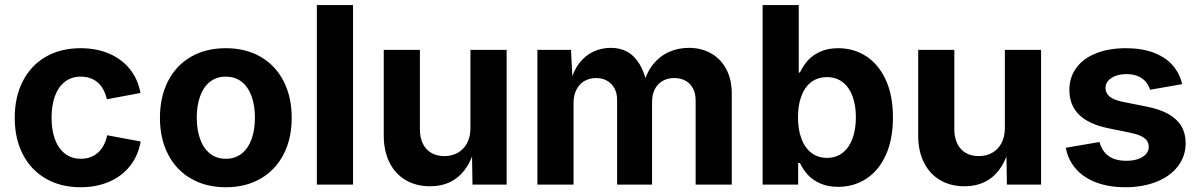

<svg xmlns="http://www.w3.org/2000/svg" viewBox="-20 -748 4861 778"><path d="M39.7 -270.6Q39.7 -354.8 72.2 -418.6Q104.6 -482.4 165 -517.6Q225.3 -552.7 306.4 -552.7Q370.8 -552.7 422.2 -530.8Q473.5 -508.9 506.3 -467.9Q539.1 -426.8 549.2 -371.3L413.1 -345.8Q406.6 -374.3 392.7 -394.9Q378.8 -415.4 357.3 -426.4Q335.8 -437.5 308 -437.5Q269.7 -437.5 243 -416.7Q216.2 -396 202.5 -358.3Q188.9 -320.7 188.9 -271.1Q188.9 -221.8 202.5 -184.2Q216.2 -146.6 243.1 -125.6Q270 -104.6 308 -104.6Q336 -104.6 357.9 -116.1Q379.7 -127.6 394 -149Q408.3 -170.4 414.2 -199.9L550.1 -174.7Q540 -117.6 507.1 -75.8Q474.2 -34.1 422.7 -11.7Q371.3 10.7 306.4 10.7Q225.5 10.7 165.2 -24.5Q104.8 -59.6 72.3 -123.2Q39.7 -186.8 39.7 -270.6Z M628.1 -270.6Q628.1 -354.8 660.5 -418.6Q693 -482.4 753.3 -517.6Q813.7 -552.7 895.1 -552.7Q976.2 -552.7 1036.5 -517.6Q1096.9 -482.4 1129.4 -418.6Q1162 -354.8 1162 -270.6Q1162 -186.8 1129.4 -123.2Q1096.9 -59.6 1036.5 -24.5Q976.2 10.7 895.1 10.7Q813.9 10.7 753.6 -24.5Q693.2 -59.6 660.7 -123.2Q628.1 -186.8 628.1 -270.6ZM1013 -271.1Q1013 -319.9 999.6 -357.4Q986.3 -395 959.7 -416.2Q933 -437.5 895.1 -437.5Q857.1 -437.5 830.5 -416.3Q804 -395.2 790.7 -357.5Q777.3 -319.9 777.3 -271.1Q777.3 -222.6 790.7 -185Q804 -147.4 830.5 -126Q857.1 -104.6 895.1 -104.6Q933 -104.6 959.7 -126Q986.3 -147.4 999.6 -185Q1013 -222.6 1013 -271.1Z M1410.5 0H1264V-727.5H1410.5Z M1535 -198.7V-545.9H1681.5V-224.2Q1681.5 -190.6 1693.3 -166.1Q1705.2 -141.7 1727.5 -128.6Q1749.8 -115.5 1780.5 -115.5Q1811.6 -115.5 1835.5 -129.2Q1859.4 -142.8 1872.8 -168.6Q1886.3 -194.4 1886.3 -229.8V-545.9H2033V0H1894.5L1892.4 -136.3H1900.9Q1886.2 -89.6 1861.9 -58Q1837.6 -26.3 1802.8 -9.7Q1767.9 6.8 1723 6.8Q1666.6 6.8 1624.2 -18Q1581.7 -42.8 1558.4 -89.3Q1535 -135.8 1535 -198.7Z M2157.6 -545.9H2293.7L2300.8 -410.1H2290.2Q2302 -458.9 2326.6 -491.1Q2351.2 -523.2 2384.3 -538.7Q2417.5 -554.1 2455.2 -554.1Q2494.3 -554.1 2523.2 -537.5Q2552.2 -520.9 2572.2 -487.1Q2592.1 -453.4 2603.4 -401.2H2586.4Q2598.3 -452.1 2625.7 -486.3Q2653 -520.6 2690.5 -537.3Q2728 -554.1 2771.2 -554.1Q2821.6 -554.1 2861 -532Q2900.3 -510 2922.8 -468Q2945.2 -426 2945.2 -368.2V0H2798.8V-340.1Q2798.8 -370.1 2787.6 -390.7Q2776.4 -411.2 2756.7 -421.5Q2737.1 -431.8 2712.1 -431.8Q2684.7 -431.8 2664.3 -419.7Q2643.9 -407.6 2633.1 -386.1Q2622.2 -364.5 2622.2 -335.9V0H2480.6V-344.2Q2480.6 -370.5 2469.7 -390.3Q2458.8 -410.1 2439.6 -421Q2420.5 -431.8 2395.5 -431.8Q2369.4 -431.8 2348.7 -420Q2328 -408.1 2316 -385.1Q2304 -362 2304 -330V0H2157.6Z M3221.3 -87.4H3214.2V0H3070.2V-727.5H3216.6V-454H3221.3Q3235 -482.1 3253.1 -502.8Q3271.2 -523.4 3302.4 -538.1Q3333.6 -552.7 3376.9 -552.7Q3438.7 -552.7 3489 -520.7Q3539.2 -488.6 3568.8 -425.3Q3598.3 -362 3598.3 -272Q3598.3 -183.7 3569.6 -120.1Q3540.8 -56.6 3490.2 -23.7Q3439.7 9.1 3376.1 9.1Q3334.3 9.1 3303.2 -4.9Q3272.1 -18.9 3253.4 -39.7Q3234.6 -60.4 3221.3 -87.4ZM3448.1 -272.5Q3448.1 -321.1 3434.7 -357.7Q3421.3 -394.2 3395 -414.8Q3368.6 -435.4 3331 -435.4Q3293.8 -435.4 3267.4 -415.5Q3241 -395.6 3227.3 -358.9Q3213.5 -322.2 3213.5 -272.5Q3213.5 -223.3 3227.4 -186.1Q3241.3 -149 3267.8 -128.6Q3294.3 -108.3 3331 -108.3Q3368.2 -108.3 3394.5 -129Q3420.9 -149.6 3434.5 -186.7Q3448.1 -223.9 3448.1 -272.5Z M3700.6 -198.7V-545.9H3847V-224.2Q3847 -190.6 3858.9 -166.1Q3870.7 -141.7 3893 -128.6Q3915.3 -115.5 3946 -115.5Q3977.1 -115.5 4001 -129.2Q4024.9 -142.8 4038.4 -168.6Q4051.8 -194.4 4051.8 -229.8V-545.9H4198.5V0H4060L4057.9 -136.3H4066.4Q4051.7 -89.6 4027.4 -58Q4003.1 -26.3 3968.3 -9.7Q3933.5 6.8 3888.5 6.8Q3832.1 6.8 3789.7 -18Q3747.3 -42.8 3723.9 -89.3Q3700.6 -135.8 3700.6 -198.7Z M4298.7 -149.2 4435.2 -172.6Q4445.9 -134.2 4472.6 -115.4Q4499.3 -96.5 4544.3 -96.5Q4572 -96.5 4592.4 -103.8Q4612.8 -111.1 4623.8 -123.8Q4634.8 -136.6 4634.8 -153Q4634.8 -167.3 4627.2 -178Q4619.6 -188.7 4604 -196.4Q4588.4 -204.1 4564.2 -209.2L4470.2 -228.5Q4391.3 -244.8 4352.2 -283.5Q4313.2 -322.2 4313.2 -383.5Q4313.2 -435 4341.6 -473.3Q4369.9 -511.7 4421.7 -532.2Q4473.6 -552.7 4542.2 -552.7Q4605.9 -552.7 4653.5 -535.1Q4701.1 -517.4 4730.4 -484.8Q4759.6 -452.2 4770.2 -407.1L4640.2 -384.3Q4634 -403.6 4621.6 -417.8Q4609.1 -432 4589.8 -439.8Q4570.4 -447.7 4544.6 -447.7Q4520.5 -447.7 4501.2 -440.7Q4482 -433.8 4470.8 -421.1Q4459.6 -408.5 4459.6 -392.3Q4459.6 -371 4475.9 -357.1Q4492.2 -343.1 4529.7 -335.3L4627.8 -315.8Q4680.5 -305.1 4715.3 -285.4Q4750 -265.6 4767.2 -236.4Q4784.4 -207.2 4784.4 -168.3Q4784.4 -115.4 4753.3 -74.7Q4722.3 -33.9 4666.6 -11.6Q4610.9 10.7 4540 10.7Q4474.4 10.7 4423.3 -8.2Q4372.3 -27.1 4340.2 -63.1Q4308.2 -99.1 4298.7 -149.2Z"/></svg>

Font: Raveo Variable
Style: Regular
Weight: 400
Designer: Jakub Foglar, Rasmus Andersson (Inter)
Foundry: Jakubfoglar.com
Version: Version 1.000;Glyphs 3.2.3 (3260)